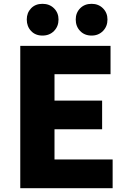

<svg xmlns="http://www.w3.org/2000/svg" viewBox="-20 -984 670 1004"><path d="M558 -744V-596H265V-458H514V-308H265V-150H569V0H86V-744ZM202 -798Q165 -798 142.5 -822Q120 -846 120 -882Q120 -917 142.5 -940.5Q165 -964 202 -964Q239 -964 262.5 -940.5Q286 -917 286 -882Q286 -846 262.5 -822Q239 -798 202 -798ZM376 -882Q376 -917 399 -940.5Q422 -964 459 -964Q495 -964 518.5 -940.5Q542 -917 542 -882Q542 -846 518.5 -822Q495 -798 459 -798Q422 -798 399 -822Q376 -846 376 -882Z"/></svg>

Font: Kinto Sans Black
Style: Regular
Weight: 900
Designer: Authors: Ryoko NISHIZUKA  (kana & ideographs); Paul D. Hunt (Latin, Greek & Cyrillic); Wenlong ZHANG  (bopomofo); Sandol
Foundry: Adobe Systems Incorporated, ookami Inc.
Version: Version 0.001